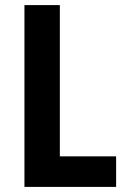

<svg xmlns="http://www.w3.org/2000/svg" viewBox="-20 -734 497 754"><path d="M76 0H436V-120H215V-714H76Z"/></svg>

Font: Noto Sans Telugu Condensed
Style: Bold
Weight: 700
Width: 3
Designer: Jelle Bosma - Monotype Design Team
Foundry: Monotype Imaging Inc.
Version: Version 2.005